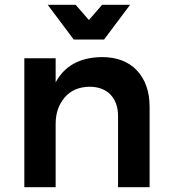

<svg xmlns="http://www.w3.org/2000/svg" viewBox="-20 -777 706 797"><path d="M548 -485C513 -522 464 -540 403 -540C312 -539 248 -504 211 -435V-535H81V0H211V-263C211 -308 224 -344 249 -373C274 -402 308 -416 351 -417C388 -417 417 -406 438 -385C459 -363 470 -333 470 -296V0H601V-334C601 -397 583 -448 548 -485ZM404 -757 349 -694 294 -757H178L286 -613H412L520 -757Z"/></svg>

Font: Argentum Sans Medium
Style: Regular
Weight: 500
Designer: Julieta Ulanovsky
Foundry: Julieta Ulanovsky
Version: Version 5.001;January 29, 2019;FontCreator 11.5.0.2425 64-bi